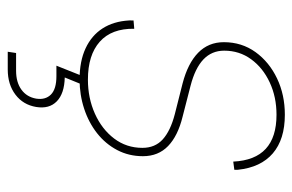

<svg xmlns="http://www.w3.org/2000/svg" viewBox="-155 -428 788 518"><g transform="rotate(90 239.0 -169.0)"><path d="M194.3 10.3Q145 10.3 110.4 -5.9Q75.7 -22 56.6 -51.8Q37.6 -81.5 35.2 -122.6Q34.7 -127.4 35.2 -128.7Q35.6 -129.9 35.2 -135.3L57.6 -137.2Q56.6 -76.2 92.5 -44.2Q128.4 -12.2 194.8 -12.2Q244.6 -12.2 286.6 -31Q328.6 -49.8 353.8 -83Q378.9 -116.2 378.9 -159.2Q378.9 -193.4 356 -214.1Q333 -234.9 288.1 -246.6L205.1 -267.6Q150.9 -281.7 122.3 -309.6Q93.8 -337.4 93.8 -378.9Q93.8 -427.2 120.6 -464.4Q147.5 -501.5 191.7 -522.5Q235.8 -543.5 289.6 -543.5Q356 -543.5 393.8 -511Q431.6 -478.5 438 -417Q438.5 -413.6 438.2 -412.4Q438 -411.1 438 -407.2L416 -404.3Q413.1 -462.9 381.6 -491.9Q350.1 -521 289.6 -521Q241.7 -521 202.4 -502.7Q163.1 -484.4 139.9 -452.6Q116.7 -420.9 116.7 -379.9Q116.7 -346.2 140.4 -323.7Q164.1 -301.3 211.4 -289.1L294.9 -267.6Q346.7 -254.9 374 -228.5Q401.4 -202.1 401.4 -160.6Q401.4 -122.6 384.8 -91.1Q368.2 -59.6 339.4 -36.9Q310.5 -14.2 273.2 -2Q235.8 10.3 194.3 10.3ZM119.6 204.1 123 181.6H170.9Q202.1 181.6 221.9 167.2Q241.7 152.8 246.1 127.4Q250 102.5 235.1 87.6Q220.2 72.8 185.5 72.8H157.2L189.9 -9.3H207L209.5 0L189 50.3Q232.4 51.3 253.4 71.8Q274.4 92.3 268.6 127.4Q262.7 162.6 235.4 183.3Q208 204.1 167.5 204.1Z"/></g></svg>

Font: Inter 20pt Thin
Style: Italic
Weight: 250
Italic angle: -9.3988°
Version: Version 4.001;git-66647c0bb